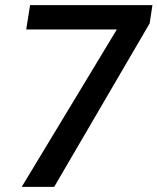

<svg xmlns="http://www.w3.org/2000/svg" viewBox="-20 -731 616 751"><path d="M576.2 -710.9 565.4 -639.6 191.9 0H64.9L437 -615.7H82.5L97.7 -710.9Z"/></svg>

Font: Mardoto Medium
Style: Italic
Weight: 500
Italic angle: -12°
Designer: Christian Robertson, Vahan Hovhannisyan
Foundry: Google
Version: Version 1.000